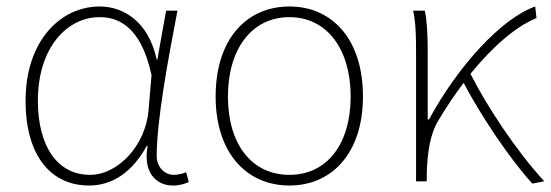

<svg xmlns="http://www.w3.org/2000/svg" viewBox="-20 -560 1701 593"><path d="M255 13C328 13 389 -29 433 -109H436C421 -29 461 13 514 13C537 13 552 7 563 2L555 -28C545 -24 530 -20 517 -20C488 -20 464 -44 464 -79C464 -188 499 -375 528 -527H493L466 -376H464C438 -496 359 -540 288 -540C167 -540 59 -434 59 -249C59 -74 141 13 255 13ZM258 -20C156 -20 97 -110 97 -249C97 -414 188 -507 287 -507C340 -507 414 -485 448 -328L439 -222C431 -112 345 -20 258 -20Z M874 13C1004 13 1101 -86 1101 -262C1101 -441 1004 -540 874 -540C743 -540 646 -441 646 -262C646 -86 743 13 874 13ZM874 -20C757 -20 684 -115 684 -262C684 -408 757 -507 874 -507C990 -507 1063 -408 1063 -262C1063 -115 990 -20 874 -20Z M1624 7 1661 0C1574 -95 1486 -228 1433 -332C1504 -419 1576 -480 1637 -504L1633 -540C1528 -503 1393 -354 1305 -191H1301V-409C1301 -453 1298 -503 1292 -527H1256C1265 -486 1265 -438 1265 -396V0H1298V-24C1300 -85 1307 -144 1334 -188C1359 -230 1385 -269 1412 -304C1465 -203 1554 -70 1624 7Z"/></svg>

Font: Noto Sans CJK SC Thin
Style: Regular
Weight: 100
Designer: Ryoko NISHIZUKA 西塚涼子 (kana, bopomofo & ideographs); Paul D. Hunt (Latin, Greek & Cyrillic); Sandoll Communications 산돌커뮤니
Foundry: Adobe
Version: Version 2.004;hotconv 1.0.118;makeotfexe 2.5.65603